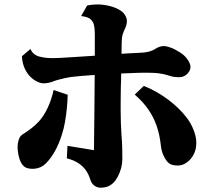

<svg xmlns="http://www.w3.org/2000/svg" viewBox="-20 -826 990 885"><path d="M381.8 -800.8Q425.3 -809.1 463.1 -803Q501 -796.9 527.8 -782.2Q546.9 -771.5 555.9 -757.1Q564.9 -742.7 564.9 -729Q564.9 -712.4 556.2 -693.8Q551.3 -685.1 546.1 -669.2Q541 -653.3 541 -632.8L540 -578.1Q563 -579.6 581.5 -580.6Q600.1 -581.5 612.8 -582Q647 -583 665.5 -587.9Q684.1 -592.8 698.2 -602.1Q707 -607.9 717 -610.8Q727.1 -613.8 735.8 -613.8Q745.6 -613.8 764.9 -607.2Q784.2 -600.6 809.1 -585Q831.5 -570.8 844.7 -551.5Q857.9 -532.2 857.9 -518.1Q857.9 -508.3 855 -502.4Q852.1 -496.6 846.2 -488.8Q839.4 -481 829.6 -475.6Q819.8 -470.2 803.2 -470.2Q780.8 -470.2 763.2 -476.1Q748 -481.4 728.3 -485.4Q708.5 -489.3 687 -490.2Q658.7 -491.2 622.6 -490.5Q586.4 -489.7 538.6 -487.3L538.1 -458Q537.6 -448.7 537.1 -428Q536.6 -407.2 536.4 -379.6Q536.1 -352.1 536.1 -321Q536.1 -290 537.1 -259.8Q538.1 -229.5 540 -204.1Q542.5 -174.8 543.2 -147.5Q543.9 -120.1 543.9 -97.2Q543.9 -70.3 537.6 -48.6Q531.2 -26.9 522.7 -11.5Q514.2 3.9 506.8 12.2Q496.1 24.4 481 31.7Q465.8 39.1 443.8 39.1Q426.8 39.1 414.1 29.1Q401.4 19 396 1Q389.6 -20.5 377 -39.3Q364.3 -58.1 343 -72.8Q321.8 -87.4 288.1 -96.2L291 -153.8L413.1 -133.8Q414.1 -214.4 415 -303.5Q416 -392.6 416.5 -480.5Q384.8 -478.5 356.7 -476.1Q328.6 -473.6 308.1 -471.2Q296.4 -469.7 281 -466.3Q265.6 -462.9 251.7 -459.2Q237.8 -455.6 229 -452.1Q216.3 -446.8 203.9 -444.3Q191.4 -441.9 180.2 -441.9Q168 -441.9 151.4 -449.7Q134.8 -457.5 119.1 -473.1Q103.5 -488.8 93 -512.5Q82.5 -536.1 81.1 -566.9L120.1 -600.1Q132.3 -573.7 159.2 -565.9Q186 -558.1 222.2 -558.1Q230.5 -558.1 249.5 -558.8Q268.6 -559.6 294.4 -561.3Q320.3 -563 350.3 -564.9Q380.4 -566.9 410.2 -568.8Q412.1 -568.8 413.6 -569.1Q415 -569.3 417 -569.3V-668.9Q417 -695.3 413.3 -710.4Q409.7 -725.6 398.9 -735.8Q392.6 -742.7 380.4 -746.6Q368.2 -750.5 354 -752ZM643.1 -430.2Q704.6 -404.8 754.9 -366.9Q805.2 -329.1 837.9 -287.1Q859.9 -259.3 872.3 -227.1Q884.8 -194.8 884.8 -168.9Q884.8 -146.5 878.9 -128.9Q873 -111.3 861.8 -97.2Q851.1 -83 834.5 -73Q817.9 -63 798.8 -63Q783.7 -63 772 -66.7Q760.3 -70.3 751 -81.1Q741.2 -92.3 732.7 -111.3Q724.1 -130.4 721.2 -157.2Q715.8 -206.5 701.7 -246.8Q687.5 -287.1 663.1 -322.3Q638.7 -357.4 601.1 -390.1ZM292 -389.2Q291.5 -360.8 288.3 -328.1Q285.2 -295.4 279.5 -263.4Q273.9 -231.4 265.1 -205.1Q239.3 -122.6 193.8 -75.2Q180.2 -61 164.1 -54.4Q147.9 -47.9 129.9 -47.9Q108.4 -47.9 95.9 -55.4Q83.5 -63 75.2 -80.1Q68.8 -92.8 64.9 -112.3Q61 -131.8 61 -148.9Q61 -164.6 66.2 -181.6Q71.3 -198.7 85 -207Q103 -218.3 122.8 -233.2Q142.6 -248 159.2 -266.1Q182.1 -291.5 199.7 -328.9Q217.3 -366.2 227.1 -411.1Z"/></svg>

Font: BIZ UDPMincho
Style: Bold
Weight: 700
Designer: TypeBank Co., Ltd.
Foundry: Morisawa Inc.
Version: Version 1.06